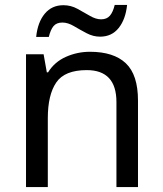

<svg xmlns="http://www.w3.org/2000/svg" viewBox="-20 -755 658 775"><path d="M343 -546Q439 -546 488 -499.5Q537 -453 537 -349V0H450V-343Q450 -472 330 -472Q241 -472 207 -422Q173 -372 173 -278V0H85V-536H156L169 -463H174Q200 -505 246 -525.5Q292 -546 343 -546ZM126 -606Q132 -665 160.5 -699.5Q189 -734 236 -734Q266 -734 292.5 -719.5Q319 -705 343 -691Q367 -677 388 -677Q411 -677 423.5 -691.5Q436 -706 443 -735H493Q487 -677 459 -642Q431 -607 384 -607Q356 -607 329.5 -621Q303 -635 278.5 -649.5Q254 -664 232 -664Q208 -664 196 -649.5Q184 -635 177 -606Z"/></svg>

Font: Noto Sans Old Sogdian
Style: Regular
Weight: 400
Designer: Monotype Design Team
Foundry: Monotype Imaging Inc.
Version: Version 2.002; ttfautohint (v1.8.4.7-5d5b)